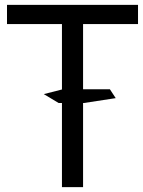

<svg xmlns="http://www.w3.org/2000/svg" viewBox="-20 -771 588 790"><path d="M547.9 -671.9H321.8V-403.8H432.1L456.1 -367.2L325.2 -347.2H321.8V-1H234.9V-347.2H221.2L160.2 -383.8L234.9 -402.8V-671.9H8.8V-751H547.9Z"/></svg>

Font: ø
Style: ø
Weight: 400
Designer: Samuel Oakes
Foundry: Samuel Oakes
Version: Version 1.000;PS 001.000;hotconv 1.0.88;makeotf.lib2.5.64775